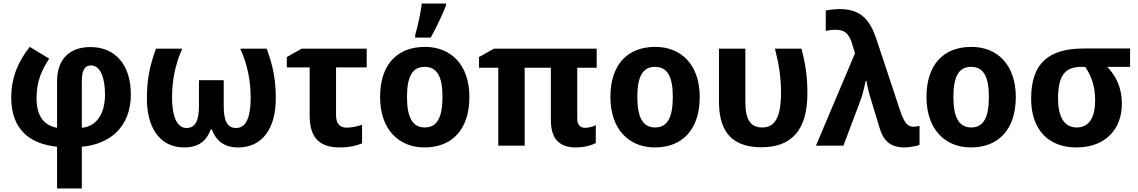

<svg xmlns="http://www.w3.org/2000/svg" viewBox="-20 -817 6381 1077"><path d="M147 -554C83 -474 43 -383 43 -270C43 -87 151 -9 300 6V240H439V6C591 -7 714 -100 714 -288C714 -451 628 -553 488 -553C370 -553 300 -486 300 -359V-100C233 -113 185 -157 185 -267C185 -356 211 -420 256 -488ZM491 -450C544 -450 569 -379 569 -287C569 -180 523 -108 439 -100V-360C439 -427 457 -450 491 -450Z M1476 -544H1328C1368 -455 1386 -366 1386 -267C1386 -166 1364 -99 1304 -99C1253 -99 1235 -143 1235 -222V-367H1096V-222C1096 -145 1078 -99 1026 -99C972 -99 945 -166 945 -268C945 -368 963 -455 1002 -544H855C820 -449 804 -371 804 -264C804 -103 874 10 1014 10C1096 10 1140 -29 1162 -91H1168C1192 -29 1235 10 1316 10C1456 10 1527 -103 1527 -264C1527 -371 1511 -449 1476 -544Z M2037 -544H1672L1589 -497V-439H1717V-168C1717 -29 1788 10 1887 10C1938 10 1982 0 2011 -13V-117C1983 -108 1954 -101 1924 -101C1888 -101 1865 -122 1865 -170V-439H2037Z M2309 -606H2396C2431 -668 2461 -735 2482 -786V-797H2346C2340 -746 2323 -668 2309 -621ZM2613 -273C2613 -454 2509 -554 2364 -554C2207 -554 2112 -454 2112 -273C2112 -92 2216 10 2361 10C2517 10 2613 -92 2613 -273ZM2263 -273C2263 -384 2291 -442 2362 -442C2434 -442 2462 -384 2462 -273C2462 -162 2434 -102 2363 -102C2292 -102 2263 -162 2263 -273Z M3261 -100C3237 -100 3218 -115 3218 -151V-437H3327V-544H2751L2667 -497V-437H2775V0H2923V-437H3070V-145C3070 -37 3118 10 3211 10C3256 10 3300 -2 3322 -15V-115C3305 -106 3281 -100 3261 -100Z M3905 -273C3905 -454 3801 -554 3656 -554C3499 -554 3404 -454 3404 -273C3404 -92 3508 10 3653 10C3809 10 3905 -92 3905 -273ZM3555 -273C3555 -384 3583 -442 3654 -442C3726 -442 3754 -384 3754 -273C3754 -162 3726 -102 3655 -102C3584 -102 3555 -162 3555 -273Z M4251 9C4420 9 4509 -86 4509 -295C4509 -389 4498 -459 4476 -544H4327C4349 -458 4361 -386 4361 -299C4361 -157 4326 -102 4256 -102C4190 -102 4161 -146 4161 -244V-544H4013V-248C4013 -103 4065 9 4251 9Z M4557 0H4711L4803 -244C4817 -279 4828 -326 4836 -363H4840C4845 -332 4857 -285 4871 -241L4915 -96C4935 -30 4973 10 5053 10C5077 10 5123 3 5138 -5V-111C5126 -108 5115 -106 5106 -106C5075 -106 5054 -121 5029 -197L4898 -592C4861 -705 4810 -766 4691 -766C4668 -766 4629 -762 4612 -758V-644C4628 -647 4648 -650 4667 -650C4712 -650 4742 -635 4761 -568L4776 -518Z M5678 -273C5678 -454 5574 -554 5429 -554C5272 -554 5177 -454 5177 -273C5177 -92 5281 10 5426 10C5582 10 5678 -92 5678 -273ZM5328 -273C5328 -384 5356 -442 5427 -442C5499 -442 5527 -384 5527 -273C5527 -162 5499 -102 5428 -102C5357 -102 5328 -162 5328 -273Z M6273 -234C6273 -326 6240 -391 6191 -442H6319V-545H6060C5865 -545 5764 -465 5764 -264C5764 -85 5865 10 6018 10C6184 10 6273 -96 6273 -234ZM5915 -264C5915 -397 5956 -442 6048 -442H6067C6102 -392 6123 -334 6123 -253C6123 -163 6092 -102 6020 -102C5946 -102 5915 -167 5915 -264Z"/></svg>

Font: Noto Sans Display
Style: Bold
Weight: 700
Designer: Monotype Design Team
Foundry: Monotype Imaging Inc.
Version: Version 1.900